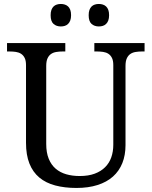

<svg xmlns="http://www.w3.org/2000/svg" viewBox="-20 -929 757 959"><path d="M361.8 9.8Q302.7 9.8 255.9 -2.7Q209 -15.1 176.5 -42.2Q144 -69.3 127 -112.1Q109.9 -154.8 109.9 -215.8V-604Q109.9 -626 103.3 -639.4Q96.7 -652.8 85.4 -660.2Q74.2 -667.5 59.3 -669.7Q44.4 -671.9 27.8 -671.9H15.1V-713.9H306.2V-671.9H293Q276.4 -671.9 261.2 -669.4Q246.1 -667 235.1 -659.4Q224.1 -651.9 217.5 -637.7Q210.9 -623.5 210.9 -600.1V-210Q210.9 -166.5 223.4 -136Q235.8 -105.5 258.1 -86.4Q280.3 -67.4 310.8 -58.6Q341.3 -49.8 377.9 -49.8Q421.4 -49.8 452.9 -61.5Q484.4 -73.2 505.1 -94Q525.9 -114.7 535.9 -143.3Q545.9 -171.9 545.9 -206.1V-604Q545.9 -626 539.3 -639.4Q532.7 -652.8 521.5 -660.2Q510.3 -667.5 495.4 -669.7Q480.5 -671.9 463.9 -671.9H451.2V-713.9H702.1V-671.9H689Q672.4 -671.9 657.2 -669.4Q642.1 -667 631.1 -659.4Q620.1 -651.9 613.5 -637.7Q606.9 -623.5 606.9 -600.1V-204.1Q606.9 -154.3 591.1 -114.5Q575.2 -74.7 544.2 -47.1Q513.2 -19.5 467.3 -4.9Q421.4 9.8 361.8 9.8ZM232.9 -853Q232.9 -868.7 236.8 -879.4Q240.7 -890.1 247.6 -896.7Q254.4 -903.3 263.7 -906.2Q272.9 -909.2 283.7 -909.2Q294.4 -909.2 303.7 -906.2Q313 -903.3 320.1 -896.7Q327.1 -890.1 331.1 -879.4Q335 -868.7 335 -853Q335 -837.9 331.1 -827.1Q327.1 -816.4 320.1 -809.6Q313 -802.7 303.7 -799.8Q294.4 -796.9 283.7 -796.9Q261.7 -796.9 247.3 -809.6Q232.9 -822.3 232.9 -853ZM422.9 -853Q422.9 -868.7 426.8 -879.4Q430.7 -890.1 437.5 -896.7Q444.3 -903.3 453.6 -906.2Q462.9 -909.2 473.6 -909.2Q484.4 -909.2 493.7 -906.2Q502.9 -903.3 510 -896.7Q517.1 -890.1 521 -879.4Q524.9 -868.7 524.9 -853Q524.9 -837.9 521 -827.1Q517.1 -816.4 510 -809.6Q502.9 -802.7 493.7 -799.8Q484.4 -796.9 473.6 -796.9Q451.7 -796.9 437.3 -809.6Q422.9 -822.3 422.9 -853Z"/></svg>

Font: Droid-TTFautohint Serif
Style: Regular
Weight: 400
Foundry: Ascender Corporation
Version: Version 1.00; ttfautohint (v1.00rc1.4-1a1c-dirty) -l 8 -r 50